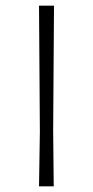

<svg xmlns="http://www.w3.org/2000/svg" viewBox="-20 -659 329 679"><path d="M168 -197 170 0H118L121 -194L118 -639H171Z"/></svg>

Font: Luna Sans Light
Style: Regular
Weight: 300
Designer: Juan Pablo del Peral
Foundry: Huerta Tipografica
Version: Version 2.001; ttfautohint (v1.5)